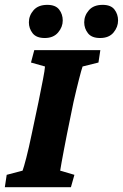

<svg xmlns="http://www.w3.org/2000/svg" viewBox="-29 -783 514 803"><path d="M-8.8 0 -1 -51.8 65.4 -69.3Q70.3 -82 81.1 -123.5Q91.8 -165 103.5 -221.7L131.8 -355.5Q143.6 -414.1 150.9 -451.7Q158.2 -489.3 159.2 -504.9L100.6 -521.5L114.3 -573.2H390.6L382.8 -521.5L316.4 -504.9Q311.5 -491.2 301.3 -451.2Q291 -411.1 278.3 -355.5L251 -221.7Q244.1 -186.5 238.3 -156.2Q232.4 -126 228.5 -103.5Q224.6 -81.1 222.7 -69.3L282.2 -51.8L267.6 0ZM158.2 -624Q123 -624 107.4 -644Q91.8 -664.1 91.8 -689.5Q91.8 -717.8 111.3 -740.2Q130.9 -762.7 168.9 -762.7Q203.1 -762.7 218.3 -743.2Q233.4 -723.6 233.4 -697.3Q233.4 -669.9 213.9 -647Q194.3 -624 158.2 -624ZM389.6 -624Q354.5 -624 338.9 -644Q323.2 -664.1 323.2 -689.5Q323.2 -717.8 342.8 -740.2Q362.3 -762.7 400.4 -762.7Q434.6 -762.7 449.7 -743.2Q464.8 -723.6 464.8 -697.3Q464.8 -669.9 445.8 -647Q426.8 -624 389.6 -624Z"/></svg>

Font: Crimson Pro ExtraBold
Style: Italic
Weight: 800
Italic angle: -12°
Designer: Jacques Le Bailly
Foundry: Baron von Fonthausen
Version: Version 1.003